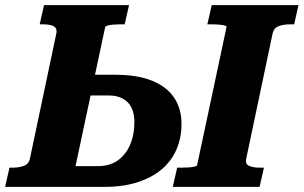

<svg xmlns="http://www.w3.org/2000/svg" viewBox="-52 -730 1186 750"><path d="M623 0 640 -75H655Q671 -75 685.5 -76Q700 -77 709 -79.5Q718 -82 718 -85L833 -625Q834 -628 827 -630Q820 -632 806.5 -633.5Q793 -635 773 -635H758L775 -710H1114L1097 -635H1082Q1056 -635 1037 -628Q1018 -621 1013 -600L910 -111Q905 -89 921 -82Q937 -75 964 -75H979L962 0ZM356 0H-32L-15 -75H-4Q23 -75 42 -82.5Q61 -90 65 -111L168 -599Q171 -613 165 -621Q159 -629 146 -632Q133 -635 115 -635H103L120 -710H452L435 -635H420Q407 -635 393 -634Q379 -633 369.5 -630.5Q360 -628 359 -625L243 -81H330Q376 -81 407.5 -103Q439 -125 456 -164Q473 -203 473 -254Q473 -275 467.5 -294Q462 -313 450 -327Q438 -341 418.5 -349Q399 -357 373 -357H209L224 -438H398Q485 -438 542.5 -414.5Q600 -391 628.5 -348Q657 -305 657 -246Q657 -192 637.5 -146.5Q618 -101 579.5 -68.5Q541 -36 485 -18Q429 0 356 0Z"/></svg>

Font: Roboto Serif
Style: Bold Italic
Weight: 700
Italic angle: -10°
Designer: Greg Gazdowicz
Foundry: Commercial Type
Version: Version 1.008